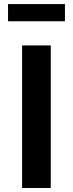

<svg xmlns="http://www.w3.org/2000/svg" viewBox="-20 -935 362 955"><path d="M303 -914.7H20V-829.2H303ZM232.5 0V-709.1H89.9V0Z"/></svg>

Font: Estedad VF
Style: Regular
Weight: 100
Designer: Amin Abedi
Version: Version 7.3